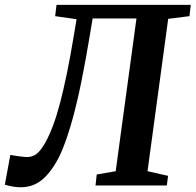

<svg xmlns="http://www.w3.org/2000/svg" viewBox="-50 -763 805 790"><path d="M331 -687 319.5 -617Q302.5 -515 285 -428.2Q267.5 -341.5 248 -271.2Q228.5 -201 206.5 -147Q178 -78 136.2 -35.2Q94.5 7.5 35.5 7.5Q20 7.5 4.5 5Q-11 2.5 -30 -3L-7.5 -125.5Q10.5 -122.5 25.8 -120.2Q41 -118 54 -117Q82 -115 100.5 -129.8Q119 -144.5 136.5 -176.5Q153 -206 168.2 -246.5Q183.5 -287 197.5 -340.8Q211.5 -394.5 225.8 -463.8Q240 -533 254.5 -621L265 -684L177 -696.5L182.5 -743H735L729.5 -696.5L642 -685.5L557 -58.5L641.5 -39.5L636.5 0H343L348 -45L426 -58.5L511.5 -687Z"/></svg>

Font: Merriweather 24pt SemiBold
Style: Italic
Weight: 600
Italic angle: -7.8°
Version: Version 2.101